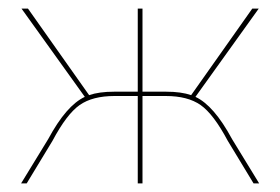

<svg xmlns="http://www.w3.org/2000/svg" viewBox="-20 -426 651 446"><path d="M519 -103 582 0H569L509 -99Q476 -161 446 -182Q416 -203 365 -203H311V0H300V-203H246Q195 -203 165 -182Q135 -161 102 -99L42 0H29L92 -103Q134 -181 177 -201L30 -406H45L187 -205Q210 -213 245 -213H300V-406H311V-213H366Q401 -213 424 -205L566 -406H581L434 -201Q477 -181 519 -103Z"/></svg>

Font: EauTest Hairline
Style: Regular
Weight: 250
Designer: Christian Thalmann (Catharsis Fonts)
Version: Version 0.001;PS 000.001;hotconv 1.0.88;makeotf.lib2.5.64775